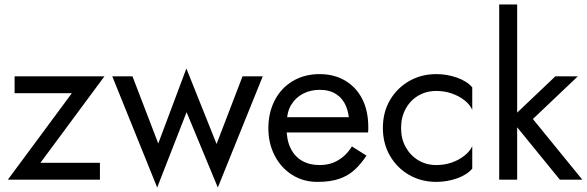

<svg xmlns="http://www.w3.org/2000/svg" viewBox="-20 -800 2613 855"><path d="M300 -385 15 0H425V-75H160L445 -460H45V-385Z M1060 -460 920 -95 950 35 1150 -460ZM780 -375 950 35 970 -95 810 -495ZM810 -495 660 -95 680 35 840 -375ZM480 -460 680 35 710 -95 570 -460Z M1236 -210H1619L1599 -278H1236ZM1535 -250V-230L1619 -210Q1620 -216 1620 -222Q1620 -228 1620 -234Q1620 -307 1593 -359.5Q1566 -412 1517 -441Q1468 -470 1403 -470Q1344 -470 1296.5 -446Q1249 -422 1219 -379Q1189 -336 1179 -279Q1177 -267 1176 -255Q1175 -243 1175 -230Q1175 -161 1203.5 -106.5Q1232 -52 1281.5 -21Q1331 10 1393 10Q1453 10 1493 -4.5Q1533 -19 1561 -45.5Q1589 -72 1612 -107L1547 -148Q1532 -123 1511 -104.5Q1490 -86 1463.5 -75.5Q1437 -65 1403 -65Q1358 -65 1325 -84Q1292 -103 1274 -140Q1256 -177 1256 -230L1258 -260Q1258 -303 1277.5 -334.5Q1297 -366 1330 -383Q1363 -400 1403 -400Q1448 -400 1477.5 -380.5Q1507 -361 1521 -327Q1535 -293 1535 -250Z M1766 -230Q1766 -278 1786.5 -315.5Q1807 -353 1842.5 -374Q1878 -395 1923 -395Q1960 -395 1992.5 -383.5Q2025 -372 2049 -353Q2073 -334 2083 -311V-411Q2059 -439 2014.5 -454.5Q1970 -470 1923 -470Q1856 -470 1802 -439Q1748 -408 1716.5 -354Q1685 -300 1685 -230Q1685 -161 1716.5 -106.5Q1748 -52 1802 -21Q1856 10 1923 10Q1970 10 2014.5 -5.5Q2059 -21 2083 -49V-149Q2073 -127 2049 -107.5Q2025 -88 1992.5 -76.5Q1960 -65 1923 -65Q1878 -65 1842.5 -86.5Q1807 -108 1786.5 -145Q1766 -182 1766 -230Z M2203 -780V0H2283V-780ZM2453 -460 2253 -270 2473 0H2573L2353 -270L2553 -460Z"/></svg>

Font: Jost* Book
Style: Regular
Weight: 400
Version: Version 3.000